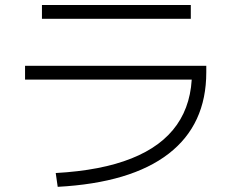

<svg xmlns="http://www.w3.org/2000/svg" viewBox="-20 -752 920 758"><path d="M200 -68.9Q380 -78.9 499.4 -126.7Q618.9 -174.4 678.3 -259.4Q737.8 -344.4 737.8 -466.7L764.4 -437.8H78.9V-492.2H794.4V-466.7Q794.4 -260 645.6 -145Q496.7 -30 207.8 -14.4ZM145.6 -677.8V-732.2H733.3V-677.8Z"/></svg>

Font: Paperlogy 3 Light
Style: Regular
Weight: 300
Designer: redesigned by Lee Juim, glyphs from Gmarket Sans & Montserrat
Foundry: PT&
Version: Version 1.001